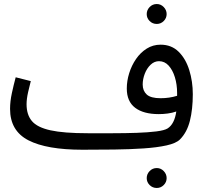

<svg xmlns="http://www.w3.org/2000/svg" viewBox="-20 -723 1023 954"><path d="M390 21Q212 21 121 -26Q30 -73 30 -182Q30 -219 39 -260.5Q48 -302 58 -339L133 -320Q127 -298 119.5 -264.5Q112 -231 112 -205Q112 -153 138.5 -121.5Q165 -90 231 -75.5Q297 -61 416 -61Q477 -61 540.5 -61Q604 -61 660 -63Q716 -65 756.5 -70Q797 -75 813 -85Q847 -107 856 -169Q836 -162 813.5 -159Q791 -156 769 -156Q693 -156 651.5 -187.5Q610 -219 610 -283Q610 -321 622 -359.5Q634 -398 656 -430Q678 -462 709 -481.5Q740 -501 778 -501Q832 -501 867.5 -466Q903 -431 920.5 -374.5Q938 -318 938 -255Q938 -180 923.5 -122.5Q909 -65 874 -30Q855 -11 807.5 -0.5Q760 10 693 14.5Q626 19 548 20Q470 21 390 21ZM689 -303Q689 -272 709 -253.5Q729 -235 778 -235Q821 -235 860 -247Q860 -253 860 -261Q860 -303 849 -339Q838 -375 818 -397Q798 -419 770 -419Q747 -419 728.5 -401.5Q710 -384 699.5 -357Q689 -330 689 -303ZM759 -604Q738 -604 723.5 -618.5Q709 -633 709 -653Q709 -673 723.5 -688Q738 -703 759 -703Q779 -703 793.5 -688Q808 -673 808 -653Q808 -633 793.5 -618.5Q779 -604 759 -604ZM759 211Q738 211 723.5 196.5Q709 182 709 162Q709 142 723.5 127Q738 112 759 112Q779 112 793.5 127Q808 142 808 162Q808 182 793.5 196.5Q779 211 759 211Z"/></svg>

Font: TSCustom
Style: Regular
Weight: 400
Designer: Monotype Design Team
Foundry: Monotype Imaging Inc.
Version: Version 2.004; ttfautohint (v1.8.3) -l 8 -r 50 -G 200 -x 14 